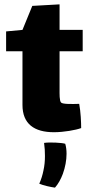

<svg xmlns="http://www.w3.org/2000/svg" viewBox="-20 -597 409 880"><path d="M253 -362H359V-460H253V-577L128 -570L83 -460L8 -453V-362H83V-116C83 -29 137 9 227 9C273 9 328 -1 352 -10C352 -36 350 -84 343 -121C310 -120 268 -119 260 -127C252 -135 253 -167 253 -189ZM182 58C185 78 186 98 186 118C186 141 184 163 179 185C175 205 169 225 160 245C179 253 210 260 232 263C247 246 259 224 268 200C279 170 285 137 285 108C285 91 283 75 279 62C265 57 207 54 182 58Z"/></svg>

Font: FilmFarsi Display
Style: Regular
Weight: 400
Designer: Borna Izadpanah
Foundry: Borna Izadpanah
Version: Version 1.000;PS 001.000;hotconv 1.0.88;makeotf.lib2.5.64775